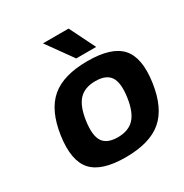

<svg xmlns="http://www.w3.org/2000/svg" viewBox="-164 -831 934 973"><g transform="rotate(-30 303.0 -345.0)"><path d="M156.7 -448.2Q229 -509.8 370.1 -509.8Q511.2 -509.8 565.9 -448.2Q620.6 -386.7 601.1 -250Q581.5 -113.3 509.3 -51.8Q437 9.8 295.9 9.8Q154.8 9.8 100.1 -51.8Q45.4 -113.3 64.9 -250Q84.5 -386.7 156.7 -448.2ZM453.1 -250Q464.4 -330.1 440.7 -366Q417 -401.9 354 -401.9Q291 -401.9 257.6 -366Q224.1 -330.1 212.9 -250Q201.7 -169.9 225.3 -134Q249 -98.1 312 -98.1Q375 -98.1 408.4 -134.3Q441.9 -170.4 453.1 -250ZM444.8 -549.8H328.1L220.2 -700.2H370.1Z"/></g></svg>

Font: Fivo Sans Modern
Style: Italic
Weight: 700
Designer: Alexander Slobzheninov
Foundry: Alexander Slobzheninov
Version: 1.0